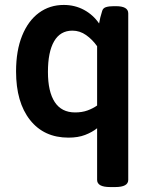

<svg xmlns="http://www.w3.org/2000/svg" viewBox="-20 -550 606 777"><path d="M426 207Q373 207 373 178V-31Q353 -15 324.5 -4Q296 7 257 7Q158 7 101.5 -64.5Q45 -136 45 -261Q45 -345 69.5 -405.5Q94 -466 137.5 -498Q181 -530 238 -530Q283 -530 320 -510Q357 -490 381 -455Q383 -467 386 -479.5Q389 -492 393 -504Q396 -517 408.5 -521Q421 -525 440 -525H449Q499 -525 499 -496V178Q499 207 446 207ZM284 -95Q312 -95 334 -103Q356 -111 373 -123V-363Q354 -390 328.5 -408Q303 -426 273 -426Q224 -426 199 -383Q174 -340 174 -259Q174 -179 201.5 -137Q229 -95 284 -95Z"/></svg>

Font: Asap SemiBold
Style: Regular
Weight: 600
Designer: Pablo Cosgaya
Foundry: Omnibus-Type
Version: Version 3.001; ttfautohint (v1.8.3)